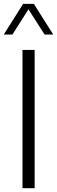

<svg xmlns="http://www.w3.org/2000/svg" viewBox="-38 -997 302 1017"><path d="M244.1 -814 141.1 -976.6H84.5L-18.1 -814H27.8L112.8 -947.8L198.2 -814ZM145.5 -732.4H81.1V0H145.5Z"/></svg>

Font: Kumbh Sans Light
Style: Regular
Weight: 300
Version: Version 1.004